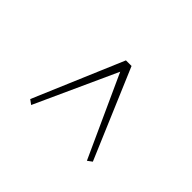

<svg xmlns="http://www.w3.org/2000/svg" viewBox="-68 -881 1186 1186"><g transform="rotate(-45 525.0 -288.5)"><path d="M811 -264 224 -15 202 -45 736.5 -288.5 202 -532 224 -562 811 -313Z"/></g></svg>

Font: League Mono Extended Thin
Style: Regular
Weight: 100
Width: 9
Designer: Tyler Finck
Foundry: The League of Moveable Type / Tyler Finck
Version: Version 2.210